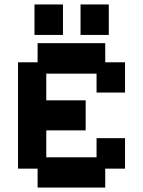

<svg xmlns="http://www.w3.org/2000/svg" viewBox="-20 -832 643 863"><path d="M149 11V-74H61V-552H149V-638H453V-552H542V-416H414V-501H188V-381H365V-246H188V-125H414V-211H542V-74H453V11ZM135 -675V-812H263V-675ZM342 -675V-812H469V-675Z"/></svg>

Font: Pixelify Sans
Style: Bold
Weight: 700
Designer: Stefie Justprince
Foundry: Typecalism Foundryline
Version: Version 1.000